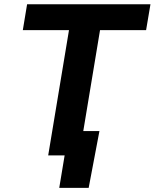

<svg xmlns="http://www.w3.org/2000/svg" viewBox="-20 -748 744 924"><path d="M89.8 -603 110.4 -727.5H704.1L683.1 -603H461.4L361.3 0H211.9L312 -603ZM265.1 156.2 291 0H249L268.1 -117.2H458.5L406.7 156.2Z"/></svg>

Font: Inter 17pt
Style: Bold Italic
Weight: 700
Italic angle: -9.3988°
Version: Version 4.001;git-66647c0bb